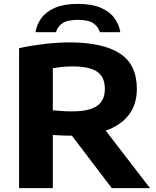

<svg xmlns="http://www.w3.org/2000/svg" viewBox="-20 -967 804 987"><path d="M78 0V-719.5Q132 -731.5 202 -740.2Q272 -749 337.5 -749Q508.5 -749 596 -692.2Q683.5 -635.5 683.5 -510.5Q683.5 -430 642 -376.2Q600.5 -322.5 523.5 -295.5L751 0H554.5L349.5 -269.5Q346.5 -269.5 343.5 -269.5Q319.5 -269.5 297.5 -270.5Q275.5 -271.5 251.5 -273V0ZM351 -394.5Q437 -394.5 478 -422Q519 -449.5 519 -510Q519 -572 478.8 -598.8Q438.5 -625.5 353 -625.5Q324.5 -625.5 299.5 -623Q274.5 -620.5 251.5 -616V-400Q276.5 -397.5 300 -396Q323.5 -394.5 351 -394.5ZM162.5 -801.5Q169 -842 193.5 -875Q218 -908 263.8 -927.5Q309.5 -947 380 -947Q451 -947 497 -927.5Q543 -908 567.5 -875Q592 -842 598.5 -801.5H493Q486 -829.5 460 -847.2Q434 -865 380 -865Q326 -865 300.5 -847.2Q275 -829.5 268 -801.5Z"/></svg>

Font: Encode Sans Exp
Style: Bold
Weight: 700
Width: 7
Designer: Multiple Designers
Foundry: Impallari Type
Version: Version 3.002; ttfautohint (v1.8.3) -l 8 -r 50 -G 200 -x 14 